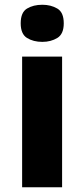

<svg xmlns="http://www.w3.org/2000/svg" viewBox="-20 -787 354 807"><path d="M158 -767Q194 -767 221 -751Q248 -735 248 -689Q248 -644 221 -627.5Q194 -611 158 -611Q120 -611 93.5 -627.5Q67 -644 67 -689Q67 -735 93.5 -751Q120 -767 158 -767ZM241 -549V0H73V-549Z"/></svg>

Font: Noto Sans Sinhala ExtraBold
Style: Regular
Weight: 800
Designer: Jelle Bosma - Monotype Design Team
Foundry: Monotype Imaging Inc.
Version: Version 2.006; ttfautohint (v1.8.4.7-5d5b)